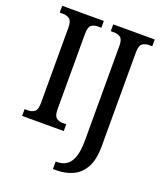

<svg xmlns="http://www.w3.org/2000/svg" viewBox="-169 -822 989 1170"><g transform="rotate(20 325.5 -237.0)"><path d="M29 0V-44H51Q75 -44 92.5 -56.5Q110 -69 110 -112V-601Q110 -645 92.5 -657.5Q75 -670 51 -670H29V-714H299V-670H276Q251 -670 234.5 -657.5Q218 -645 218 -601V-112Q218 -70 234.5 -57Q251 -44 276 -44H299V0ZM316 240V191H327Q360 191 385.5 174.5Q411 158 425.5 118Q440 78 440 8V-605Q440 -646 422.5 -658Q405 -670 381 -670H360V-714H629V-670H607Q583 -670 565.5 -657.5Q548 -645 548 -601V7Q548 97 519 147.5Q490 198 442.5 219Q395 240 338 240Z"/></g></svg>

Font: Noto Serif Tamil Condensed Medium
Style: Italic
Weight: 500
Width: 3
Italic angle: -12°
Designer: Indian Type Foundry, Tom Grace, and the Monotype Design Team
Foundry: Monotype Imaging Inc.
Version: Version 2.003; ttfautohint (v1.8.4.7-5d5b)